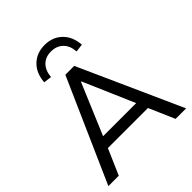

<svg xmlns="http://www.w3.org/2000/svg" viewBox="-251 -1088 1240 1240"><g transform="rotate(-45 369.0 -468.0)"><path d="M14 0 326 -705H407L724 0H628L541 -200L581 -176H152L196 -200L109 0ZM365 -601 209 -231 185 -252H548L529 -231L369 -601ZM250 -760 195 -767Q201 -846 248 -891Q295 -936 367 -936Q439 -936 486 -891Q533 -846 539 -767L484 -760Q480 -816 448.5 -846.5Q417 -877 366 -877Q316 -877 285.5 -846.5Q255 -816 250 -760Z"/></g></svg>

Font: Mulish Medium
Style: Regular
Weight: 500
Designer: Vernon Adams
Foundry: Vernon Adams
Version: Version 3.603; ttfautohint (v1.8.3)